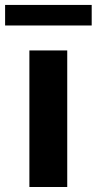

<svg xmlns="http://www.w3.org/2000/svg" viewBox="-57 -747 386 767"><path d="M60.4 0H211.6V-545.5H60.4ZM-36.6 -645.2H309.3V-727.3H-36.6Z"/></svg>

Font: Margiela Sans
Style: Bold
Weight: 700
Designer: Stefan Endress, Andreas Faust
Version: Version 1.100;FEAKit 1.0